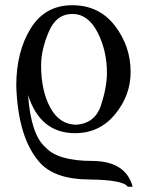

<svg xmlns="http://www.w3.org/2000/svg" viewBox="-20 -497 555 732"><path d="M485.8 214.8H466.8Q449.7 188.5 317.9 187.3Q186 186 129.9 120.6Q48.3 26.9 42 -169.9Q42 -299.3 96.7 -388.2Q151.4 -477.1 255.4 -477.1Q357.9 -477.1 418 -398.9Q478 -320.8 478 -222.7Q478 -133.3 418.7 -61.3Q359.4 10.7 266.1 10.7Q133.3 10.7 86.9 -134.8Q98.1 17.6 153.8 64.9Q200.2 116.2 329.8 116.5Q459.5 116.7 485.8 214.8ZM271.5 -21.5Q343.3 -27.3 365.5 -96.7Q387.7 -166 387.7 -219.2Q387.7 -304.2 351.8 -374Q315.9 -443.8 255.9 -443.8Q194.3 -443.8 165.5 -375Q136.7 -306.2 136.7 -248Q136.7 -150.4 172.1 -85.9Q207.5 -21.5 271.5 -21.5Z"/></svg>

Font: Almanac
Style: Regular
Weight: 400
Designer: Eden's Almanac
Version: Version 3.501;March 28, 2021;FontCreator 13.0.0.2683 64-bit